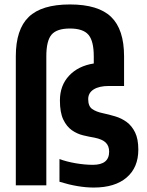

<svg xmlns="http://www.w3.org/2000/svg" viewBox="-20 -832 658 862"><path d="M51 -579Q51 -700 109 -756Q167 -812 294 -812Q421 -812 479 -756Q537 -700 537 -579V-446H469Q425 -446 400.5 -430.5Q376 -415 376 -387Q376 -355 394 -342.5Q412 -330 441 -324Q469 -318 497.5 -309.5Q526 -301 549 -284Q572 -267 586.5 -237.5Q601 -208 601 -160Q601 -80 548.5 -35Q496 10 401 10Q331 10 247 -16V-118Q279 -106 320 -99Q361 -92 397 -92Q470 -92 470 -151Q470 -177 454.5 -192Q439 -207 404 -214Q380 -218 353 -224.5Q326 -231 302.5 -247.5Q279 -264 264 -295.5Q249 -327 249 -381Q249 -448 290 -492Q331 -536 401 -547V-579Q401 -648 377 -676Q353 -704 294 -704Q235 -704 211.5 -676.5Q188 -649 188 -579V0H51Z"/></svg>

Font: Encode Sans Compressed
Style: Bold
Weight: 700
Designer: Pablo Impallari, Andres Torresi
Foundry: Pablo Impallari, Andres Torresi
Version: Version 1.000; ttfautohint (v1.00) -l 8 -r 50 -G 200 -x 14 -